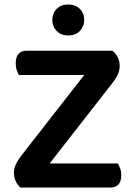

<svg xmlns="http://www.w3.org/2000/svg" viewBox="-20 -835 599 855"><path d="M71 0Q58 -11 50 -28Q42 -45 42 -66Q42 -86 51.5 -105Q61 -124 75 -142L355 -501H64Q59 -510 54.5 -523Q50 -536 50 -553Q50 -581 62.5 -595Q75 -609 98 -609H481Q513 -582 513 -541Q513 -521 504.5 -503Q496 -485 482 -467L201 -107H505Q510 -98 515 -85Q520 -72 520 -55Q520 -27 507.5 -13.5Q495 0 473 0ZM355 -746Q355 -717 335.5 -697Q316 -677 284 -677Q252 -677 232.5 -697Q213 -717 213 -746Q213 -776 232.5 -795.5Q252 -815 284 -815Q316 -815 335.5 -795.5Q355 -776 355 -746Z"/></svg>

Font: Baloo Paaji 2 SemiBold
Style: Regular
Weight: 600
Designer: Shuchita Grover, Noopur Datye and Ek Type
Foundry: Ek Type
Version: Version 1.640;hotconv 1.0.111;makeotfexe 2.5.65597; ttfautoh